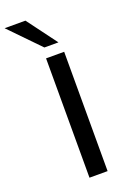

<svg xmlns="http://www.w3.org/2000/svg" viewBox="-218 -1004 732 1066"><g transform="rotate(-20 148.0 -470.5)"><path d="M116 0V-705H223V0ZM128 -765 -43 -941H80L211 -765Z"/></g></svg>

Font: Nunito Sans 7pt SemiExpanded Medium
Style: Regular
Weight: 500
Width: 6
Designer: Vernon Adams
Foundry: Vernon Adams
Version: Version 3.101;gftools[0.9.27]